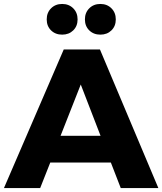

<svg xmlns="http://www.w3.org/2000/svg" viewBox="-25 -950 820 970"><path d="M-5 0 297 -700H480L775 0H585L535 -129H229L178 0ZM233 -796.5Q211 -818 211 -852Q211 -886 233 -908Q255 -930 289 -930Q323 -930 345 -908Q367 -886 367 -852Q367 -818 345 -796.5Q323 -775 289 -775Q255 -775 233 -796.5ZM281 -264H483L383 -523ZM426 -796.5Q404 -818 404 -852Q404 -886 426 -908Q448 -930 482 -930Q516 -930 538 -908Q560 -886 560 -852Q560 -818 538 -796.5Q516 -775 482 -775Q448 -775 426 -796.5Z"/></svg>

Font: Trueno
Style: Bd
Weight: 700
Designer: Julieta Ulanovsky
Foundry: Julieta Ulanovsky
Version: Version 3.001b